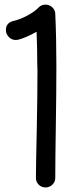

<svg xmlns="http://www.w3.org/2000/svg" viewBox="-20 -823 314 843"><path d="M222.7 -761.7Q227.5 -655.3 227.5 -535.2Q227.5 -415 225.1 -268.6Q222.7 -122.1 222.7 -42Q222.7 -24.4 210 -12.2Q197.3 0 179.7 0Q162.1 0 149.9 -12.2Q137.7 -24.4 137.7 -42Q137.7 -90.8 141.6 -261.7Q144.5 -411.1 144.5 -514.6Q143.6 -529.3 143.6 -542Q143.6 -612.3 140.6 -683.6Q139.6 -683.6 139.6 -682.6H138.7Q95.7 -658.2 59.6 -648.4Q54.7 -647.5 48.8 -647.5Q31.2 -647.5 18.6 -660.6Q5.9 -673.8 5.9 -691.4Q6.8 -699.2 6.8 -701.2Q11.7 -723.6 37.1 -730.5Q64.5 -736.3 97.7 -753.4Q130.9 -770.5 150.4 -791Q162.1 -802.7 179.7 -802.7Q197.3 -802.7 210 -790.5Q222.7 -778.3 222.7 -761.7Z"/></svg>

Font: sage sans
Style: Regular
Weight: 400
Version: Version 001.032